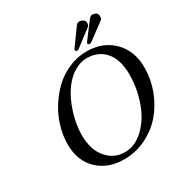

<svg xmlns="http://www.w3.org/2000/svg" viewBox="-191 -983 1092 1141"><g transform="rotate(-30 355.5 -412.0)"><path d="M439 -623Q398.4 -623 355.5 -598.4Q312.5 -573.7 276.9 -524.9Q236.8 -469.7 211.9 -390.6Q187 -311.5 187 -241.2Q187 -140.6 236.3 -82.8Q285.6 -24.9 359.9 -24.9Q442.4 -24.9 510 -102.5Q577.6 -180.2 603 -309.1Q612.8 -362.3 612.8 -412.1Q612.8 -514.6 565.9 -568.8Q519 -623 439 -623ZM334 9.8Q224.6 9.8 155.8 -56.2Q86.9 -122.1 86.9 -234.9Q86.9 -294.4 105 -355.5Q123 -416.5 157 -470.5Q190.9 -524.4 235.8 -566.7Q280.8 -608.9 338.9 -633.5Q397 -658.2 459 -658.2Q570.3 -658.2 640.6 -588.4Q710.9 -518.6 710.9 -402.8Q710.9 -324.2 682.9 -249.5Q654.8 -174.8 606.2 -117.4Q557.6 -60.1 486.3 -25.1Q415 9.8 334 9.8ZM521 -832Q531.7 -831.1 540.3 -823.2Q548.8 -815.4 548.8 -803.2Q548.8 -786.1 536.1 -776.9L422.9 -690.9Q417 -689 416 -689H415Q413.1 -689 409.2 -690.9Q403.8 -692.9 403.8 -700.2Q403.8 -705.1 405.8 -707L488.8 -821.8Q496.6 -832.5 511.2 -834Q518.1 -834 521 -832ZM605 -829.1Q632.8 -827.6 634.8 -799.8V-793.9Q632.8 -778.3 622.1 -772.9L511.2 -690.9Q510.3 -690.4 508.5 -689.5Q506.8 -688.5 505.9 -688Q504.9 -687 502 -687Q487.8 -687 487.8 -696.8Q487.8 -701.7 490.2 -704.1L573.2 -814Q576.2 -816.9 577.1 -818.8Q585 -828.1 597.2 -831.1Q601.1 -831.1 605 -829.1Z"/></g></svg>

Font: Common Serif News
Style: Italic
Weight: 450
Italic angle: -12°
Designer: Philipp H. Poll, Khaled Hosny
Foundry: Stefan Peev, Context Ltd.
Version: Version 1.026